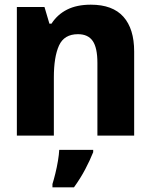

<svg xmlns="http://www.w3.org/2000/svg" viewBox="-20 -579 640 820"><path d="M52 0V-549H170L191 -478H200Q225 -517 266.5 -538Q308 -559 368 -559Q461 -559 507 -507.5Q553 -456 553 -359V0H396V-310Q396 -375 376 -404Q356 -433 313 -433Q254 -433 232 -384.5Q210 -336 210 -248V0ZM204 207Q210 188 216.5 161.5Q223 135 227.5 108Q232 81 233 61H378V71Q364 106 344 144Q324 182 296 221H204Z"/></svg>

Font: Noto Sans Mono ExtraBold
Style: Regular
Weight: 800
Designer: Monotype Design Team
Foundry: Monotype Imaging Inc.
Version: Version 2.014